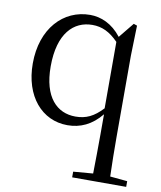

<svg xmlns="http://www.w3.org/2000/svg" viewBox="-87 -601 781 931"><g transform="rotate(10 303.5 -135.5)"><path d="M428 260H598V232L513 224C511 160 510 95 510 31V-371L514 -519L497 -525L436 -450C391 -508 335 -531 282 -531C150 -531 48 -423 48 -251C48 -90 139 15 265 15C328 15 384 -10 431 -68V31C431 95 430 160 429 224L332 232V260ZM429 -97C386 -51 348 -33 296 -33C205 -33 136 -100 136 -252C136 -415 209 -485 301 -485C348 -485 387 -467 429 -424Z"/></g></svg>

Font: Source Han Serif CN
Style: Regular
Weight: 400
Designer: Ryoko NISHIZUKA 西塚涼子 (kana & ideographs); Frank Grießhammer (Latin, Greek & Cyrillic); Wenlong ZHANG 张文龙 (bopomofo); San
Foundry: Adobe
Version: Version 2.003;hotconv 1.1.1;makeotfexe 2.6.0